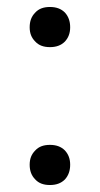

<svg xmlns="http://www.w3.org/2000/svg" viewBox="-20 -520 287 550"><path d="M81 -401C91 -390 105 -385 123 -385C141 -385 155 -390 166 -401C176 -412 181 -425 181 -442C181 -459 176 -473 166 -484C155 -495 141 -500 123 -500C105 -500 91 -495 81 -484C70 -473 65 -459 65 -442C65 -425 70 -412 81 -401ZM81 -6C91 5 105 10 123 10C141 10 155 5 166 -6C176 -17 181 -31 181 -48C181 -65 176 -78 166 -89C155 -100 141 -105 123 -105C105 -105 91 -100 81 -89C70 -78 65 -65 65 -48C65 -31 70 -17 81 -6Z"/></svg>

Font: BUSH 25 TRIRONG
Style: Regular
Weight: 400
Designer: Katatrad Team
Foundry: CadsonDemak